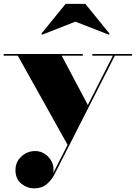

<svg xmlns="http://www.w3.org/2000/svg" viewBox="-34 -748 724 1024"><path d="M368 -632.5 190.5 -563 186 -567.5 316 -727.5H421L551 -567.5L546.5 -563ZM407.5 -451H295L434.5 -188L568 -451H458.5V-460H670V-451H578.5L255.5 184Q240 213.5 214.2 235Q188.5 256.5 148 256.5Q110.5 256.5 79.5 231.5Q48.5 206.5 48.5 159Q48.5 115.5 80 86.5Q111.5 57.5 154 57.5Q181.5 57.5 205.2 73Q229 88.5 242.2 115Q255.5 141.5 250 174.5L326.5 24.5L61 -451H-14.5V-460H407.5Z"/></svg>

Font: Bodoni* 24pt Fatface
Style: Regular
Weight: 900
Version: Version 2.3